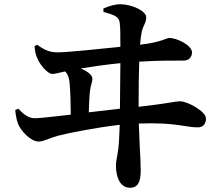

<svg xmlns="http://www.w3.org/2000/svg" viewBox="-20 -820 1040 906"><path d="M52 -301C53 -287 57 -256 65 -236C78 -203 124 -152 163 -152C184 -152 210 -167 252 -179C295 -191 438 -219 545 -231L542 -163C539 -97 527 -65 527 -40C527 23 551 66 593 66C629 66 644 41 644 -15C644 -46 642 -86 639 -138L635 -237C809 -244 859 -218 914 -219C936 -219 952 -233 952 -261C952 -294 865 -342 830 -342C807 -342 768 -331 634 -316C634 -399 635 -477 637 -529C726 -535 809 -534 846 -534C872 -534 886 -551 886 -573C886 -606 815 -641 779 -641C767 -641 738 -620 641 -609C642 -629 645 -649 649 -671C656 -701 670 -712 670 -738C670 -769 602 -799 550 -800C526 -801 496 -792 468 -780V-764C516 -750 542 -743 545 -712C548 -687 548 -655 548 -599C449 -589 298 -573 252 -573C217 -573 192 -582 155 -609L143 -602C145 -576 149 -559 158 -541C172 -509 207 -471 227 -471C238 -471 261 -477 287 -483C298 -473 307 -455 309 -421C312 -387 314 -329 314 -279C235 -270 167 -262 144 -262C111 -262 85 -287 67 -307ZM548 -522 546 -307 399 -290C400 -330 402 -371 405 -394C408 -419 416 -431 416 -449C416 -467 387 -487 361 -497C416 -506 487 -516 548 -522Z"/></svg>

Font: Noto Serif CJK HK
Style: Bold
Weight: 700
Designer: Ryoko NISHIZUKA 西塚涼子 (kana & ideographs); Frank Grießhammer (Latin, Greek & Cyrillic); Wenlong ZHANG 张文龙 (bopomofo); San
Foundry: Adobe
Version: Version 2.001;hotconv 1.1.0;makeotfexe 2.6.0